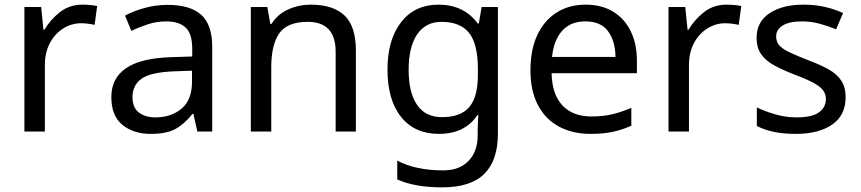

<svg xmlns="http://www.w3.org/2000/svg" viewBox="-20 -566 3703 826"><path d="M335 -546Q350 -546 367.5 -544.5Q385 -543 398 -540L387 -459Q374 -462 358.5 -464Q343 -466 329 -466Q288 -466 252 -443.5Q216 -421 194.5 -380.5Q173 -340 173 -286V0H85V-536H157L167 -438H171Q197 -482 238 -514Q279 -546 335 -546Z M701 -545Q799 -545 846 -502Q893 -459 893 -365V0H829L812 -76H808Q773 -32 734.5 -11Q696 10 628 10Q555 10 507 -28.5Q459 -67 459 -149Q459 -229 522 -272.5Q585 -316 716 -320L807 -323V-355Q807 -422 778 -448Q749 -474 696 -474Q654 -474 616 -461.5Q578 -449 545 -433L518 -499Q553 -518 601 -531.5Q649 -545 701 -545ZM727 -259Q627 -255 588.5 -227Q550 -199 550 -148Q550 -103 577.5 -82Q605 -61 648 -61Q716 -61 761 -98.5Q806 -136 806 -214V-262Z M1317 -546Q1413 -546 1462 -499.5Q1511 -453 1511 -349V0H1424V-343Q1424 -472 1304 -472Q1215 -472 1181 -422Q1147 -372 1147 -278V0H1059V-536H1130L1143 -463H1148Q1174 -505 1220 -525.5Q1266 -546 1317 -546Z M1867 -546Q1920 -546 1962.5 -526Q2005 -506 2035 -465H2040L2052 -536H2122V9Q2122 124 2063.5 182Q2005 240 1882 240Q1764 240 1689 206V125Q1768 167 1887 167Q1956 167 1995.5 126.5Q2035 86 2035 16V-5Q2035 -17 2036 -39.5Q2037 -62 2038 -71H2034Q1980 10 1868 10Q1764 10 1705.5 -63Q1647 -136 1647 -267Q1647 -395 1705.5 -470.5Q1764 -546 1867 -546ZM1879 -472Q1812 -472 1775 -418.5Q1738 -365 1738 -266Q1738 -167 1774.5 -114.5Q1811 -62 1881 -62Q1962 -62 1999 -105.5Q2036 -149 2036 -246V-267Q2036 -377 1998 -424.5Q1960 -472 1879 -472Z M2499 -546Q2568 -546 2617.5 -516Q2667 -486 2693.5 -431.5Q2720 -377 2720 -304V-251H2353Q2355 -160 2399.5 -112.5Q2444 -65 2524 -65Q2575 -65 2614.5 -74.5Q2654 -84 2696 -102V-25Q2655 -7 2615 1.5Q2575 10 2520 10Q2444 10 2385.5 -21Q2327 -52 2294.5 -113.5Q2262 -175 2262 -264Q2262 -352 2291.5 -415Q2321 -478 2374.5 -512Q2428 -546 2499 -546ZM2498 -474Q2435 -474 2398.5 -433.5Q2362 -393 2355 -321H2628Q2627 -389 2596 -431.5Q2565 -474 2498 -474Z M3106 -546Q3121 -546 3138.5 -544.5Q3156 -543 3169 -540L3158 -459Q3145 -462 3129.5 -464Q3114 -466 3100 -466Q3059 -466 3023 -443.5Q2987 -421 2965.5 -380.5Q2944 -340 2944 -286V0H2856V-536H2928L2938 -438H2942Q2968 -482 3009 -514Q3050 -546 3106 -546Z M3618 -148Q3618 -70 3560 -30Q3502 10 3404 10Q3348 10 3307.5 1Q3267 -8 3236 -24V-104Q3268 -88 3313.5 -74.5Q3359 -61 3406 -61Q3473 -61 3503 -82.5Q3533 -104 3533 -140Q3533 -160 3522 -176Q3511 -192 3482.5 -208Q3454 -224 3401 -244Q3349 -264 3312 -284Q3275 -304 3255 -332Q3235 -360 3235 -404Q3235 -472 3290.5 -509Q3346 -546 3436 -546Q3485 -546 3527.5 -536.5Q3570 -527 3607 -510L3577 -440Q3543 -454 3506 -464Q3469 -474 3430 -474Q3376 -474 3347.5 -456.5Q3319 -439 3319 -409Q3319 -387 3332 -371.5Q3345 -356 3375.5 -341.5Q3406 -327 3457 -307Q3508 -288 3544 -268Q3580 -248 3599 -219.5Q3618 -191 3618 -148Z"/></svg>

Font: Noto Sans Marchen
Style: Regular
Weight: 400
Designer: Monotype Design Team
Foundry: Monotype Imaging Inc.
Version: Version 2.003; ttfautohint (v1.8.4.7-5d5b)